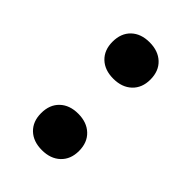

<svg xmlns="http://www.w3.org/2000/svg" viewBox="-126 -400 453 453"><g transform="rotate(45 100.5 -173.0)"><path d="M100.1 7.3Q71.3 7.3 54.2 -9Q37.1 -25.4 37.1 -53.2Q37.1 -81.5 54.2 -97.9Q71.3 -114.3 100.1 -114.3Q128.9 -114.3 146.2 -97.9Q163.6 -81.5 163.6 -53.2Q163.6 -25.4 146.2 -9Q128.9 7.3 100.1 7.3ZM100.1 -231Q71.3 -231 54.2 -247.3Q37.1 -263.7 37.1 -291.5Q37.1 -319.8 54.2 -336.2Q71.3 -352.5 100.1 -352.5Q128.9 -352.5 146.2 -336.2Q163.6 -319.8 163.6 -291.5Q163.6 -263.7 146.2 -247.3Q128.9 -231 100.1 -231Z"/></g></svg>

Font: Markazi Text SemiBold
Style: Regular
Weight: 600
Designer: Borna Izadpanah (Arabic designer), Fiona Ross (Arabic design director) and Florian Runge (Latin designer)
Foundry: Borna Izadpanah and Florian Runge
Version: Version 1.001; ttfautohint (v1.8.3)